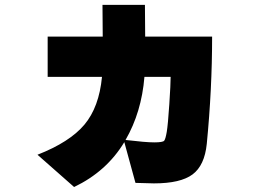

<svg xmlns="http://www.w3.org/2000/svg" viewBox="-20 -666 1040 773"><path d="M130.9 -43Q260.7 -93.8 319.8 -164.1Q378.9 -234.4 390.6 -356.4H171.9V-518.6H393.6L392.6 -646.5H563.5L564.5 -518.6H834Q834 -306.6 812.5 -86.9Q803.7 0 755.4 36.1Q707 72.3 599.6 72.3L525.4 70.3L480.5 -93.8Q409.2 24.4 278.3 86.9ZM485.4 -102.5Q566.4 -92.8 601.1 -92.8Q635.7 -92.8 641.1 -99.6Q646.5 -106.4 651.4 -135.3Q656.2 -164.1 661.6 -245.6Q667 -327.1 667 -356.4H561.5Q549.8 -213.9 485.4 -102.5Z"/></svg>

Font: GenEi M Gothic v2 Black
Style: Regular
Weight: 900
Version: Version 2.0